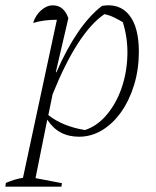

<svg xmlns="http://www.w3.org/2000/svg" viewBox="-61 -505 585 719"><path d="M-41 194 -39 180Q-4 165 25 161L152 -431Q102 -431 63 -419Q72 -448 93 -466.5Q114 -485 137 -485Q178 -485 195 -437L148 -235L150 -234Q228 -412 321 -483Q386 -494 422.5 -449Q459 -404 459 -311Q459 -246 441.5 -188Q424 -130 393 -86Q362 -42 321.5 -17.5Q281 7 235 7Q157 7 116 -57L72 162L171 181L169 194ZM120 -74Q173 -32 257 -18Q303 -33 338.5 -75Q374 -117 394 -174.5Q414 -232 416 -296.5Q418 -361 399 -422Q382 -432 365.5 -440Q349 -448 330 -452Q229 -383 136 -152Z"/></svg>

Font: Piazzolla ExtraLight
Style: Italic
Weight: 200
Italic angle: -11.3°
Designer: Juan Pablo del Peral
Foundry: Huerta Tipografica
Version: Version 1.330